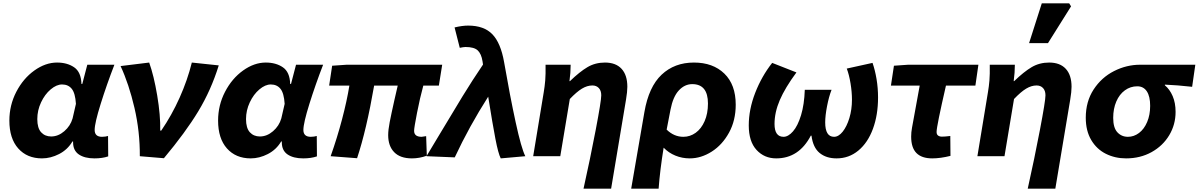

<svg xmlns="http://www.w3.org/2000/svg" viewBox="-20 -934 7167 1148"><path d="M36 -213Q36 -305 77.5 -385Q119 -465 185.5 -512.5Q252 -560 321 -560Q382 -560 423.5 -531.5Q465 -503 467 -432H472L502 -547H664Q618 -428 582 -313Q546 -198 546 -157Q546 -116 590 -116Q601 -116 610 -117.5Q619 -119 626 -121L627 1Q592 13 545 13Q486 13 451.5 -10.5Q417 -34 417 -83V-88H413Q384 -39 333.5 -13Q283 13 231 13Q142 13 89 -46.5Q36 -106 36 -213ZM414 -226 434 -313Q430 -377 409 -403Q388 -429 351 -429Q318 -429 283 -399.5Q248 -370 225.5 -322Q203 -274 203 -222Q203 -168 226 -143Q249 -118 286 -118Q328 -118 364.5 -149.5Q401 -181 414 -226Z M701 -539 872 -560Q900 -482 920 -363Q940 -244 938 -153H944Q1007 -245 1054 -350Q1101 -455 1127 -560L1288 -543Q1242 -395 1165.5 -268.5Q1089 -142 960 12L816 0Q817 -147 784 -289Q751 -431 701 -539Z M1284 -213Q1284 -305 1325.5 -385Q1367 -465 1433.5 -512.5Q1500 -560 1569 -560Q1630 -560 1671.5 -531.5Q1713 -503 1715 -432H1720L1750 -547H1912Q1866 -428 1830 -313Q1794 -198 1794 -157Q1794 -116 1838 -116Q1849 -116 1858 -117.5Q1867 -119 1874 -121L1875 1Q1840 13 1793 13Q1734 13 1699.5 -10.5Q1665 -34 1665 -83V-88H1661Q1632 -39 1581.5 -13Q1531 13 1479 13Q1390 13 1337 -46.5Q1284 -106 1284 -213ZM1662 -226 1682 -313Q1678 -377 1657 -403Q1636 -429 1599 -429Q1566 -429 1531 -399.5Q1496 -370 1473.5 -322Q1451 -274 1451 -222Q1451 -168 1474 -143Q1497 -118 1534 -118Q1576 -118 1612.5 -149.5Q1649 -181 1662 -226Z M2301 -126Q2301 -157 2310 -203.5Q2319 -250 2338 -335L2358 -422H2217Q2171 -156 2115 12L1957 0Q1996 -110 2025 -220Q2054 -330 2069 -422H1948L1966 -541L2053 -547H2624L2604 -422H2511Q2491 -349 2473.5 -259.5Q2456 -170 2456 -152Q2456 -116 2501 -116Q2506 -116 2528 -120L2532 -3Q2488 13 2443 13Q2373 13 2337 -24Q2301 -61 2301 -126Z M2899 -356Q2786 -179 2699 7L2530 0L2605 -125Q2686 -261 2745.5 -358Q2805 -455 2868 -548L2865 -568Q2858 -612 2836.5 -632.5Q2815 -653 2763 -653Q2755 -653 2747.5 -651.5Q2740 -650 2729 -648L2698 -770Q2744 -781 2779 -781Q2874 -781 2924 -729Q2974 -677 2994 -563Q3029 -361 3063 -204Q3097 -47 3121 0L2974 13Q2959 -16 2942 -104.5Q2925 -193 2899 -356Z M3575 -364Q3575 -392 3560.5 -407.5Q3546 -423 3522 -423Q3491 -423 3459.5 -404Q3428 -385 3387 -342L3330 0H3168L3231 -382Q3237 -417 3240 -453Q3243 -489 3242 -547H3392Q3392 -500 3385 -449H3388Q3446 -505 3492.5 -532.5Q3539 -560 3597 -560Q3662 -560 3696.5 -522.5Q3731 -485 3731 -415Q3731 -386 3723 -338L3634 194H3469Q3509 15 3542 -158Q3575 -331 3575 -364Z M4129 -560Q4243 -560 4311 -494Q4379 -428 4379 -308Q4379 -214 4339 -141Q4299 -68 4235.5 -27.5Q4172 13 4104 13Q4059 13 4018.5 -3.5Q3978 -20 3948 -51Q3926 85 3918 194H3754L3833 -264Q3859 -415 3936 -487.5Q4013 -560 4129 -560ZM4213 -315Q4213 -431 4119 -431Q4074 -431 4039 -393.5Q4004 -356 3989 -278L3966 -159Q4010 -116 4066 -116Q4106 -116 4139.5 -140Q4173 -164 4193 -209.5Q4213 -255 4213 -315Z M4457 -184Q4457 -280 4495.5 -379Q4534 -478 4597 -558L4742 -501Q4674 -409 4642.5 -335.5Q4611 -262 4611 -193Q4611 -116 4665 -116Q4693 -116 4721.5 -148.5Q4750 -181 4769.5 -245Q4789 -309 4792 -397H4952Q4936 -356 4925 -299Q4914 -242 4914 -202Q4914 -116 4967 -116Q4994 -116 5018.5 -146.5Q5043 -177 5058.5 -228Q5074 -279 5074 -338Q5074 -384 5065.5 -435.5Q5057 -487 5043 -524L5197 -558Q5212 -515 5221 -461.5Q5230 -408 5230 -351Q5230 -247 5199.5 -164Q5169 -81 5112.5 -34Q5056 13 4982 13Q4920 13 4880.5 -19.5Q4841 -52 4832 -123H4828Q4757 13 4621 13Q4550 13 4503.5 -37.5Q4457 -88 4457 -184Z M5428 -117Q5428 -143 5433 -170L5479 -422H5307L5325 -541L5410 -547H5830L5812 -422H5636Q5580 -179 5580 -145Q5580 -130 5589 -123.5Q5598 -117 5612 -117Q5632 -117 5662 -121L5663 -2Q5603 13 5554 13Q5491 13 5459.5 -19Q5428 -51 5428 -117Z M6231 -364Q6231 -392 6216.5 -407.5Q6202 -423 6178 -423Q6147 -423 6115.5 -404Q6084 -385 6043 -342L5986 0H5824L5887 -382Q5893 -417 5896 -453Q5899 -489 5898 -547H6048Q6048 -500 6041 -449H6044Q6102 -505 6148.5 -532.5Q6195 -560 6253 -560Q6318 -560 6352.5 -522.5Q6387 -485 6387 -415Q6387 -386 6379 -338L6290 194H6125Q6165 15 6198 -158Q6231 -331 6231 -364ZM6209 -914H6373L6384 -896L6246 -676H6133Z M6472 -230Q6472 -327 6519 -399Q6566 -471 6641 -509Q6716 -547 6797 -547H7127L7108 -415Q7019 -425 6945 -428V-424Q6974 -400 6991.5 -359.5Q7009 -319 7009 -265Q7009 -189 6971 -125.5Q6933 -62 6865.5 -24.5Q6798 13 6713 13Q6647 13 6592 -14.5Q6537 -42 6504.5 -97Q6472 -152 6472 -230ZM6857 -301Q6857 -358 6837 -388Q6817 -418 6780 -418Q6739 -418 6706 -394Q6673 -370 6654.5 -327Q6636 -284 6636 -229Q6636 -170 6661 -143Q6686 -116 6724 -116Q6760 -116 6790.5 -139Q6821 -162 6839 -204.5Q6857 -247 6857 -301Z"/></svg>

Font: Nebula Sans Bold
Style: Regular
Weight: 700
Italic angle: -9°
Designer: Paul D. Hunt for Adobe (as Source Sans)
Foundry: Nebula Entertainment & Broadcasting LLC
Version: Version 1.010